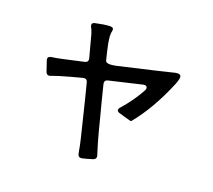

<svg xmlns="http://www.w3.org/2000/svg" viewBox="-132 -957 1264 1142"><g transform="rotate(20 500.0 -385.5)"><path d="M853 -658Q875 -658 875 -641Q875 -629 869.5 -613Q864 -597 863 -595Q788 -414 690 -296Q688 -294 638 -309Q626 -312 610 -317Q593 -322 593 -333Q593 -341 600 -348Q664 -420 706 -498Q709 -506 709 -510Q709 -519 702.5 -523Q696 -527 685 -525Q594 -504 477 -476Q459 -472 459 -455Q459 -450 460 -447Q474 -388 486 -343.5Q498 -299 506 -267L532 -166Q550 -98 570 -37Q572 -29 572 -27Q572 -12 555 -6Q520 5 490 12Q467 16 462 -9Q453 -61 444.5 -95Q436 -129 434 -138Q433 -142 387 -329L363 -423Q359 -441 342 -441Q337 -441 334 -440Q278 -426 196 -402Q155 -388 149 -386Q143 -383 137 -383Q123 -383 117 -399Q113 -410 95 -464L93 -473Q93 -489 114 -492Q145 -496 185 -505L310 -533Q329 -537 329 -553Q329 -559 328 -562L290 -704Q282 -728 275 -740Q271 -747 271 -754Q271 -766 287 -770Q340 -782 378 -784Q392 -784 397.5 -779.5Q403 -775 401 -762Q398 -751 398 -729Q399 -713 404 -683Q412 -643 427 -584Q430 -570 456 -570Q469 -570 494 -575Q768 -638 838 -656Q848 -658 853 -658Z"/></g></svg>

Font: Shippori Gochic B2 Bold
Style: Regular
Weight: 700
Designer: FONTDASU
Foundry: FONTDASU / Google Inc. / but / Adobe
Version: Version 1.130